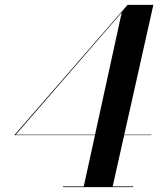

<svg xmlns="http://www.w3.org/2000/svg" viewBox="-20 -770 661 790"><path d="M528 -3V0H239V-3H324.6L370.8 -214H39L505 -750H611L491.4 -216H603V-214H490.9L443.6 -3ZM45 -216H371.1L481 -719Z"/></svg>

Font: Bodoni* 72 Medium
Style: Italic
Weight: 500
Italic angle: -13°
Version: Version 1.002; ttfautohint (v0.97) -l 8 -r 50 -G 200 -x 14 -